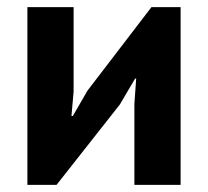

<svg xmlns="http://www.w3.org/2000/svg" viewBox="-20 -520 585 540"><path d="M358 -228 363 -299H360L317 -226L139 0H57V-500H187V-262L181 -194H185L226 -265L406 -500H488V0H358Z"/></svg>

Font: PT Sans
Style: Bold
Weight: 700
Version: Version 2.003W OFL; ttfautohint (v1.6)